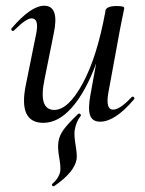

<svg xmlns="http://www.w3.org/2000/svg" viewBox="-20 -415 506 669"><path d="M439 -77Q441 -79 444 -78Q447 -77 448 -74Q449 -71 447 -69Q381 9 329 9Q302 9 294 -13Q286 -35 295 -84L315 -194Q279 -96 231.5 -41.5Q184 13 131 13Q43 13 70 -119L106 -297Q117 -351 90 -351Q71 -351 29 -309Q25 -305 21 -309Q17 -313 21 -317Q88 -395 134 -395Q188 -395 167 -297L135 -138Q113 -32 169 -32Q218 -32 268 -124Q318 -216 347 -374V-377Q350 -394 387 -394Q413 -394 413 -387Q413 -385 410.5 -374Q408 -363 404.5 -345Q401 -327 398 -312L357 -89Q348 -33 374 -33Q398 -33 439 -77ZM252 -18Q254 -20 257 -19Q260 -18 261.5 -15.5Q263 -13 261 -11Q245 9 240 40Q238 58 243.5 91.5Q249 125 247 139Q240 185 168 234Q167 235 164.5 233.5Q162 232 161 230Q160 228 162 226Q186 205 190 181Q192 166 186 132Q180 98 184 76Q188 55 202.5 35.5Q217 16 252 -18Z"/></svg>

Font: Cormorant Infant Book
Style: Italic
Weight: 500
Italic angle: -10°
Designer: Christian Thalmann (Catharsis Fonts)
Version: Version 1.000;PS 002.000;hotconv 1.0.88;makeotf.lib2.5.64775